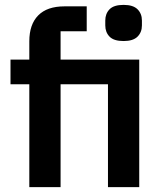

<svg xmlns="http://www.w3.org/2000/svg" viewBox="-20 -766 664 786"><path d="M100 -421H23V-522H100V-597Q100 -666 136.5 -703Q173 -740 244 -740H335V-638H228V-522H550V0H422V-421H228V0H100ZM486 -598Q446 -598 428.5 -616Q411 -634 411 -662V-682Q411 -710 428.5 -728Q446 -746 486 -746Q525 -746 543 -728Q561 -710 561 -682V-662Q561 -634 543 -616Q525 -598 486 -598Z"/></svg>

Font: IBM Plex Sans Devanagari SemiBold
Style: Regular
Weight: 600
Designer: Mike Abbink, Paul van der Laan, Pieter van Rosmalen, Erin McLaughlin
Foundry: Bold Monday
Version: Version 1.1